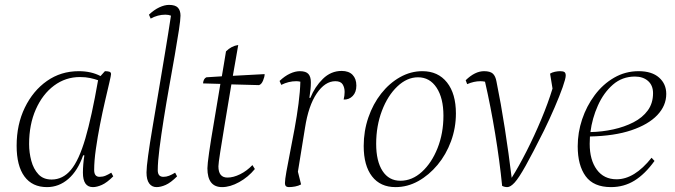

<svg xmlns="http://www.w3.org/2000/svg" viewBox="-20 -753 2759 785"><path d="M172 12Q112 12 80 -31.5Q48 -75 48 -157Q48 -244 81.5 -313Q115 -382 172 -422Q229 -462 302 -462Q353 -462 391 -442L409 -462Q419 -462 426.5 -460Q434 -458 434 -450Q434 -445 427 -415Q420 -385 409.5 -340Q399 -295 389 -244Q379 -193 372 -144Q365 -95 365 -58Q365 -30 387 -30Q400 -30 411 -34.5Q422 -39 435 -47L443 -32Q417 -6 396.5 3Q376 12 360 12Q319 12 319 -47Q319 -63 320.5 -81.5Q322 -100 325 -118H320Q298 -55 259.5 -21.5Q221 12 172 12ZM99 -164Q99 -129 108 -95.5Q117 -62 137 -40.5Q157 -19 191 -19Q237 -19 270 -58.5Q303 -98 329 -187Q355 -276 381 -425Q367 -430 348.5 -434Q330 -438 307 -438Q248 -438 201 -403Q154 -368 126.5 -306Q99 -244 99 -164Z M620 12Q601 12 590 -3Q579 -18 579 -48Q579 -68 585.5 -116Q592 -164 603.5 -231.5Q615 -299 628 -377Q641 -455 654.5 -535.5Q668 -616 679 -689Q669 -693 656 -693Q625 -693 596 -677L589 -693Q610 -713 631.5 -723Q653 -733 671 -733Q697 -733 707.5 -721.5Q718 -710 718 -689Q718 -673 711.5 -630Q705 -587 694.5 -527Q684 -467 672 -400Q660 -333 649.5 -267Q639 -201 632 -146Q625 -91 625 -57Q625 -30 648 -30Q660 -30 671.5 -34.5Q683 -39 696 -47L704 -32Q678 -6 657.5 3Q637 12 620 12Z M888 12Q828 12 828 -65Q828 -81 835 -130Q842 -179 854.5 -251.5Q867 -324 881 -410L810 -412Q812 -432 824 -437L887 -441Q891 -466 895.5 -491.5Q900 -517 904 -543Q926 -565 954 -569Q948 -537 943 -505.5Q938 -474 932 -443L1062 -450Q1062 -439 1055.5 -423.5Q1049 -408 1039 -405L926 -408Q912 -324 900 -252Q888 -180 880.5 -132Q873 -84 873 -73Q873 -27 910 -27Q934 -27 961.5 -40.5Q989 -54 1012 -78L1022 -62Q995 -29 958 -8.5Q921 12 888 12Z M1161 12Q1145 12 1145 -4Q1145 -18 1151 -51.5Q1157 -85 1166 -130.5Q1175 -176 1184.5 -227.5Q1194 -279 1200.5 -329Q1207 -379 1208 -419Q1200 -421 1191 -421Q1160 -421 1130 -406L1123 -422Q1144 -442 1165.5 -452Q1187 -462 1206 -462Q1231 -462 1241 -450.5Q1251 -439 1251 -417Q1251 -401 1249.5 -387.5Q1248 -374 1245 -353H1249Q1267 -398 1300 -430.5Q1333 -463 1377 -463Q1406 -463 1421.5 -447Q1437 -431 1437 -403Q1437 -376 1422 -360.5Q1407 -345 1385 -346Q1389 -362 1389 -377Q1389 -395 1381 -408Q1373 -421 1351 -421Q1309 -421 1275 -371Q1241 -321 1227 -230L1198 -51L1211 1Q1200 7 1186.5 9.5Q1173 12 1161 12Z M1597 12Q1535 12 1501 -32Q1467 -76 1467 -156Q1467 -217 1486 -272.5Q1505 -328 1538.5 -370.5Q1572 -413 1615.5 -437.5Q1659 -462 1707 -462Q1771 -462 1807.5 -416Q1844 -370 1844 -289Q1844 -230 1824 -175.5Q1804 -121 1769 -79Q1734 -37 1690 -12.5Q1646 12 1597 12ZM1617 -14Q1665 -14 1705 -50.5Q1745 -87 1769 -147.5Q1793 -208 1793 -280Q1793 -352 1765 -394.5Q1737 -437 1689 -437Q1644 -437 1604.5 -399.5Q1565 -362 1541.5 -300Q1518 -238 1518 -165Q1518 -94 1544 -54Q1570 -14 1617 -14Z M2054 12Q2043 12 2033 7Q2023 -94 2004.5 -206.5Q1986 -319 1963 -419Q1954 -421 1944 -421Q1918 -421 1890 -409L1884 -425Q1922 -462 1959 -462Q1984 -462 1995 -452Q2006 -442 2010 -419Q2028 -331 2044 -228Q2060 -125 2072 -26Q2101 -72 2133 -135Q2165 -198 2193 -265Q2221 -332 2239 -391L2229 -452Q2237 -457 2248.5 -459.5Q2260 -462 2270 -462Q2282 -462 2287.5 -458.5Q2293 -455 2293 -444Q2293 -432 2280.5 -396.5Q2268 -361 2247.5 -313.5Q2227 -266 2204 -219Q2157 -125 2129 -75Q2101 -25 2084 -6.5Q2067 12 2054 12Z M2478 12Q2407 12 2374.5 -32.5Q2342 -77 2342 -155Q2342 -211 2360 -265Q2378 -319 2411.5 -364Q2445 -409 2491 -435.5Q2537 -462 2591 -462Q2645 -462 2674.5 -436Q2704 -410 2704 -369Q2704 -321 2667.5 -282.5Q2631 -244 2561.5 -220.5Q2492 -197 2392 -195Q2391 -180 2391 -165Q2391 -99 2420 -59.5Q2449 -20 2501 -20Q2574 -20 2644 -108L2656 -95Q2617 -41 2574 -14.5Q2531 12 2478 12ZM2576 -440Q2524 -440 2486 -407Q2448 -374 2424.5 -321.5Q2401 -269 2394 -213Q2442 -214 2487.5 -224Q2533 -234 2570 -253Q2607 -272 2628.5 -301.5Q2650 -331 2650 -372Q2650 -404 2629.5 -422Q2609 -440 2576 -440Z"/></svg>

Font: Petrona ExtraLight
Style: Italic
Weight: 200
Italic angle: -9°
Designer: Ringo R. Seeber
Foundry: Ringo R. Seeber
Version: Version 2.001; ttfautohint (v1.8.3)